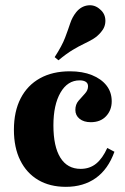

<svg xmlns="http://www.w3.org/2000/svg" viewBox="-20 -702 478 733"><path d="M231.5 11.3Q170.2 11.3 125.8 -14.9Q81.5 -41.1 57.3 -89.9Q33.1 -138.7 33.1 -206.5Q33.1 -276.6 58.9 -326.6Q84.7 -376.6 132.7 -403.2Q180.6 -429.8 246.8 -429.8Q295.2 -429.8 331 -415.3Q366.9 -400.8 386.7 -375.4Q406.5 -350 406.5 -315.3Q406.5 -281.5 385.1 -258.5Q363.7 -235.5 326.6 -235.5Q300 -235.5 283.9 -248.4Q267.7 -261.3 267.7 -282.3Q267.7 -303.2 279.8 -317.3Q291.9 -331.5 304 -344.4Q316.1 -357.3 316.1 -372.6Q316.1 -383.9 307.7 -389.5Q299.2 -395.2 283.9 -395.2Q237.9 -395.2 210.9 -348.4Q183.9 -301.6 183.9 -223.4Q183.9 -142.7 210.5 -100Q237.1 -57.3 287.9 -57.3Q322.6 -57.3 347.2 -77.4Q371.8 -97.6 389.5 -137.1L416.9 -122.6Q392.7 -55.6 345.6 -22.2Q298.4 11.3 231.5 11.3ZM203.2 -471.8 188.7 -483.9Q216.9 -527.4 228.6 -558.5Q240.3 -589.5 248 -612.9Q255.6 -636.3 271 -655.6Q289.5 -678.2 315.7 -681.5Q341.9 -684.7 362.1 -666.1Q381.5 -650 382.3 -624.6Q383.1 -599.2 365.3 -579Q352.4 -563.7 336.7 -554Q321 -544.4 301.2 -535.1Q281.5 -525.8 257.3 -511.3Q233.1 -496.8 203.2 -471.8Z"/></svg>

Font: Playfair 5pt SemiExpanded Light Black
Style: Regular
Weight: 900
Version: Version 2.203